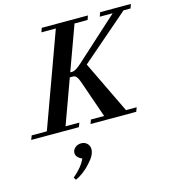

<svg xmlns="http://www.w3.org/2000/svg" viewBox="-191 -778 1100 1206"><g transform="rotate(-15 359.0 -174.5)"><path d="M-54.2 0 -43.9 -26.9H54.7L276.4 -636.2H182.6L191.9 -663.1H492.2L482.9 -636.2H397.9L292.5 -346.7H305.2Q327.1 -346.7 366.7 -382.8L646 -636.2H562L571.8 -663.1H771.5L762.2 -636.2H716.8L405.3 -367.2L569.3 -26.9H638.7L628.9 0H331.5L341.3 -26.9H427.2L341.8 -272.9Q333.5 -296.4 324.2 -306.6Q314.9 -316.9 302.2 -316.9H281.7L176.3 -26.9H266.1L255.9 0ZM152.3 314 142.6 297.4Q201.7 248.5 225.6 196.3Q186.5 178.2 186.5 150.4Q186.5 129.9 203.1 115.7Q219.7 101.6 242.7 101.6Q266.6 101.6 281.5 116.7Q296.4 131.8 296.4 153.3Q296.4 191.9 252 238.8Q231 263.2 203.1 284.2Q175.3 305.2 152.3 314Z"/></g></svg>

Font: Elstob 14pt SemiBold
Style: Italic
Weight: 600
Italic angle: -20°
Designer: Peter S. Baker
Version: Version 1.015